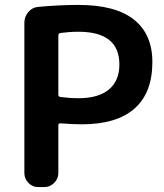

<svg xmlns="http://www.w3.org/2000/svg" viewBox="-20 -760 668 780"><path d="M217 -616V-375Q217 -368 225 -366Q263 -361 299 -361Q380 -361 422.5 -396.5Q465 -432 465 -498Q465 -631 299 -631Q263 -631 225 -626Q217 -624 217 -616ZM135 0Q112 0 95.5 -17Q79 -34 79 -57V-668Q79 -692 95 -711Q111 -730 135 -732Q220 -740 299 -740Q449 -740 524 -680.5Q599 -621 599 -508Q599 -383 526.5 -319Q454 -255 312 -255Q279 -255 225 -259Q217 -259 217 -251V-57Q217 -34 200 -17Q183 0 160 0Z"/></svg>

Font: Rounded Mplus 1c Bold
Style: Bold
Weight: 700
Version: Version 1.059.20150529